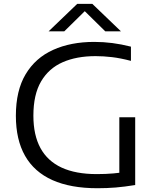

<svg xmlns="http://www.w3.org/2000/svg" viewBox="-20 -966 812 992"><path d="M483.5 6.5Q344.5 6.5 250.8 -35.5Q157 -77.5 109.5 -160.8Q62 -244 62 -368Q62 -498 112.5 -582.5Q163 -667 254.2 -708.2Q345.5 -749.5 467 -749.5Q514.5 -749.5 560.8 -743.5Q607 -737.5 656.5 -725V-651.5Q603 -665.5 558.8 -670.8Q514.5 -676 473.5 -676Q375.5 -676 303.8 -644.5Q232 -613 192.2 -545.2Q152.5 -477.5 152.5 -368.5Q152.5 -268 189 -201Q225.5 -134 298.2 -100.2Q371 -66.5 480 -66.5Q526.5 -66.5 565.8 -70Q605 -73.5 638 -79.5L596.5 -38.5V-360H678.5V-10Q623 -1 577.8 2.8Q532.5 6.5 483.5 6.5ZM231 -804 379 -946H457L605 -804H524L406.5 -919.5H429.5L312 -804Z"/></svg>

Font: Encode Sans SC Expanded
Style: Regular
Weight: 400
Width: 7
Designer: Multiple Designers
Foundry: Impallari Type
Version: Version 3.002